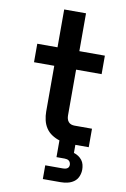

<svg xmlns="http://www.w3.org/2000/svg" viewBox="-102 -794 705 1074"><g transform="rotate(10 250.0 -257.5)"><path d="M220 220V142H320Q326 142 332 141Q338 140 343.5 137Q349 134 352 128.5Q355 123 355 116Q355 110 352.5 103.5Q350 97 345 93Q340 89 333.5 87.5Q327 86 320 86H274V-9Q251 -16 230.5 -29.5Q210 -43 197 -63Q184 -83 178.5 -107Q173 -131 173 -155V-415H58V-520H173V-735H297V-520H442V-415H297V-155Q297 -145 299.5 -135.5Q302 -126 308.5 -118.5Q315 -111 324 -108Q333 -105 343 -105H442V0H366V46Q380 50 392 58Q404 66 412.5 77Q421 88 424.5 102Q428 116 428 130Q428 150 420 169Q412 188 396 199.5Q380 211 360 215.5Q340 220 320 220Z"/></g></svg>

Font: Iosevka SS04 Extrabold
Style: Regular
Weight: 800
Monospace: yes
Designer: Belleve Invis
Foundry: Belleve Invis
Version: Version 19.0.0; ttfautohint (v1.8.4)